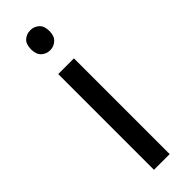

<svg xmlns="http://www.w3.org/2000/svg" viewBox="-251 -749 760 760"><g transform="rotate(-45 129.0 -368.5)"><path d="M130 -737Q150 -737 165.5 -723.5Q181 -710 181 -681Q181 -653 165.5 -639Q150 -625 130 -625Q108 -625 93 -639Q78 -653 78 -681Q78 -710 93 -723.5Q108 -737 130 -737ZM173 -536V0H85V-536Z"/></g></svg>

Font: Noto Sans Old Permic
Style: Regular
Weight: 400
Designer: Monotype Design Team
Foundry: Monotype Imaging Inc.
Version: Version 2.001; ttfautohint (v1.8.4.7-5d5b)